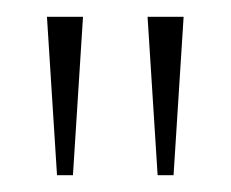

<svg xmlns="http://www.w3.org/2000/svg" viewBox="-20 -734 275 229"><path d="M48 -525 36 -714H79L67 -525ZM168 -525 156 -714H199L187 -525Z"/></svg>

Font: Noto Serif Thai ExtraCondensed Thin
Style: Regular
Weight: 100
Width: 2
Designer: Monotype Design Team
Foundry: Monotype Imaging Inc.
Version: Version 2.001; ttfautohint (v1.8.4.7-5d5b)